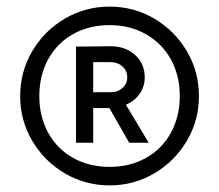

<svg xmlns="http://www.w3.org/2000/svg" viewBox="-20 -732 663 581"><path d="M41 -441Q41 -515 77.5 -577Q114 -639 176 -675.5Q238 -712 312 -712Q385 -712 447 -675.5Q509 -639 545.5 -577Q582 -515 582 -441Q582 -368 545.5 -306Q509 -244 447 -207.5Q385 -171 312 -171Q238 -171 176 -207.5Q114 -244 77.5 -306Q41 -368 41 -441ZM312 -227Q373 -227 421.5 -254Q470 -281 497 -330Q524 -379 524 -441Q524 -504 497 -552.5Q470 -601 421.5 -628.5Q373 -656 312 -656Q250 -656 201.5 -629Q153 -602 126 -553Q99 -504 99 -441Q99 -379 126 -330Q153 -281 201.5 -254Q250 -227 312 -227ZM210 -591 315 -592Q360 -592 389 -565.5Q418 -539 418 -498Q418 -470 402.5 -448Q387 -426 361 -415L430 -300H371L311 -405H262V-300H210ZM317 -453Q337 -453 351 -466Q365 -479 365 -498Q365 -518 350.5 -531Q336 -544 313 -544H262V-453Z"/></svg>

Font: Oak Sans
Style: Regular
Weight: 400
Designer: Erik Kennedy, Walven
Foundry: Erik Kennedy, Walven
Version: Version 1.000